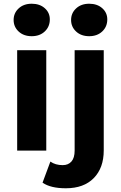

<svg xmlns="http://www.w3.org/2000/svg" viewBox="-20 -807 648 1029"><path d="M72 -538H228V0H72ZM53 -700Q53 -737 80 -762Q107 -787 150 -787Q193 -787 220 -763Q247 -739 247 -703Q247 -664 220 -638.5Q193 -613 150 -613Q107 -613 80 -638Q53 -663 53 -700ZM208 172 250 59Q277 78 316 78Q346 78 363 58.5Q380 39 380 0V-538H536V-1Q536 93 482.5 147.5Q429 202 333 202Q251 202 208 172ZM361 -700Q361 -737 388 -762Q415 -787 458 -787Q501 -787 528 -763Q555 -739 555 -703Q555 -664 528 -638.5Q501 -613 458 -613Q415 -613 388 -638Q361 -663 361 -700Z"/></svg>

Font: CMG Sans
Style: Bold
Weight: 700
Designer: Julieta Ulanovsky
Foundry: Julieta Ulanovsky
Version: Version 7.200